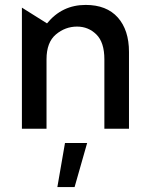

<svg xmlns="http://www.w3.org/2000/svg" viewBox="-20 -523 614 780"><path d="M328 -503Q232 -503 171 -428L69 -492V0H169V-282Q169 -351 207 -383Q245 -415 293 -415Q339 -415 371.5 -383Q404 -351 404 -282V0H504V-312Q504 -401 458.5 -452Q413 -503 328 -503ZM334 58H244L213 237H283Z"/></svg>

Font: Geom
Style: Regular
Weight: 400
Version: Version 1.102